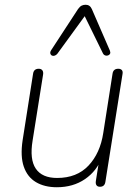

<svg xmlns="http://www.w3.org/2000/svg" viewBox="-20 -779 585 807"><path d="M219 8Q167 8 131 -13.5Q95 -35 80 -78.5Q65 -122 75 -189L119 -469Q122 -490 143 -490Q153 -490 158 -483.5Q163 -477 161 -465L117 -188Q104 -109 130.5 -70Q157 -31 220 -31Q303 -31 352 -83Q401 -135 414 -220L453 -469Q456 -490 477 -490Q487 -490 492 -484.5Q497 -479 495 -468L423 -15Q420 6 400 6Q390 6 385.5 -0.5Q381 -7 383 -19L399 -120H410Q387 -60 337 -26Q287 8 219 8ZM366 -741 442 -566Q445 -558 442.5 -553Q440 -548 434 -546Q428 -544 422 -546Q416 -548 413 -554L336 -711L221 -553Q216 -547 209.5 -545Q203 -543 198 -545.5Q193 -548 191.5 -554Q190 -560 195 -568L308 -741Q316 -752 323.5 -755.5Q331 -759 340 -759Q358 -759 366 -741Z"/></svg>

Font: Nunito Variable Extra Light
Style: Italic
Weight: 200
Italic angle: -9°
Designer: Vernon Adams
Foundry: Vernon Adams
Version: Version 3.602